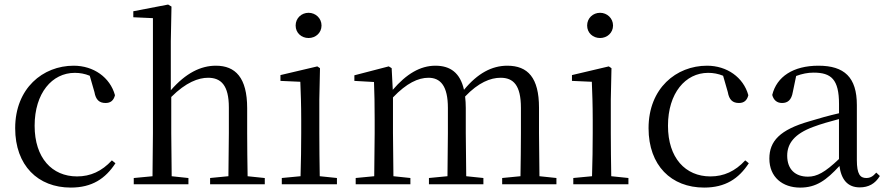

<svg xmlns="http://www.w3.org/2000/svg" viewBox="-20 -750 3971 860"><path d="M48 -175.7C48 -8.7 150 90.3 297.1 90.2C392.1 90.2 452.1 50.3 497.1 -18.8L481.1 -31.7C436.1 17.2 385.1 40.2 325.1 40.2C213.1 40.2 135.1 -42.7 135.1 -186.7C135.1 -332.7 213.1 -423.7 315 -423.7C338 -423.7 360.1 -419.7 382 -410.7L403 -337.7C409 -302.6 425 -288.7 453 -288.7C475 -288.7 489.1 -299.6 495 -323.6C473 -403.7 399 -455.7 310.1 -455.7C172.1 -455.7 48 -354.7 48 -175.7Z M921.1 75.3V75.4H1002.1H1166V47.4L1089.1 39.4C1088.1 -15.6 1087.1 -97.7 1087.1 -153.6V-265.6C1087.1 -402.6 1034.1 -455.7 947.1 -455.7C879.1 -455.7 812.1 -422.7 745.1 -345.7V-565.7L748.1 -720.6L733.1 -729.6L577.1 -699.6V-672.7L665 -668.7V-153.6L663.1 39.4L579.1 47.4V75.4H824V47.4L749 39.4L747.1 -153.6V-315.6C813.1 -381.6 869.1 -401.7 912.1 -401.7C970.1 -401.7 1005.1 -367.7 1005.1 -268.7V-153.7L1003.1 39.3L921.1 47.3Z M1304.2 -635.6C1304.2 -602.6 1330.2 -579.7 1362.2 -579.7C1393.3 -579.7 1420.2 -602.6 1420.2 -635.6C1420.2 -668.7 1393.2 -692.7 1362.2 -692.7C1330.2 -692.7 1304.2 -668.7 1304.2 -635.6ZM1242.2 75.3H1325.2H1489.2V47.3L1412.2 39.3C1411.2 -16.7 1410.3 -99.7 1410.3 -153.7V-304.7L1413.3 -444.6L1401.3 -452.6L1236.2 -413.7V-387.7L1325.2 -383.7C1327.2 -333.7 1329.2 -280.7 1329.2 -213.7V-153.7C1329.2 -99.7 1328.1 -16.7 1326.2 39.3L1242.2 47.3Z M2229.3 75.3H2309.3H2472.3V47.3L2396.3 39.3L2394.3 -153.7V-267.7C2394.3 -401.7 2344.3 -455.7 2252.3 -455.7C2183.3 -455.7 2119.3 -421.7 2058.3 -347.7C2041.3 -423.6 1997.3 -455.7 1930.3 -455.7C1862.3 -455.7 1800.3 -418.7 1739.3 -347.7L1734.3 -444.7L1721.3 -452.7L1567.3 -412.7V-387.7L1655.2 -382.7C1657.2 -332.7 1658.2 -282.7 1658.2 -214.7V-153.7L1656.2 39.3L1573.2 47.3V75.3H1818.2V47.3L1742.2 39.3L1740.2 -153.7V-313.7C1801.2 -377.6 1853.2 -401.7 1899.2 -401.7C1953.2 -401.7 1986.2 -364.7 1986.2 -266.7V-153.7L1984.3 39.3L1901.3 47.3V75.3H2145.2V47.3L2068.3 39.3L2066.3 -153.7V-266.7C2066.3 -284.7 2065.2 -301.7 2063.3 -317.7C2123.2 -380.7 2177.2 -401.7 2222.3 -401.7C2279.3 -401.7 2313.3 -368.7 2313.3 -266.7V-153.7C2313.3 -97.8 2312.3 -16.7 2311.3 39.3L2229.3 47.3Z M2609.9 -635.6C2609.9 -602.6 2635.8 -579.7 2667.9 -579.7C2698.9 -579.7 2725.9 -602.6 2725.9 -635.6C2725.9 -668.7 2698.8 -692.7 2667.9 -692.7C2635.8 -692.7 2609.9 -668.7 2609.9 -635.6ZM2547.9 75.3H2630.9H2794.8V47.3L2717.9 39.3C2716.9 -16.7 2715.9 -99.7 2715.9 -153.7V-304.7L2718.9 -444.6L2706.9 -452.6L2541.9 -413.7V-387.7L2630.9 -383.7C2632.9 -333.7 2634.9 -280.7 2634.9 -213.7V-153.7C2634.9 -99.7 2633.8 -16.7 2631.8 39.3L2547.9 47.3Z M2885 -175.7C2885 -8.7 2986.9 90.3 3134 90.2C3229 90.2 3289 50.3 3334 -18.8L3318 -31.7C3273 17.2 3222 40.2 3162 40.2C3050 40.2 2972 -42.7 2972 -186.7C2972 -332.7 3050 -423.7 3152 -423.7C3174.9 -423.7 3197 -419.7 3218.9 -410.7L3239.9 -337.7C3245.9 -302.6 3261.9 -288.7 3289.9 -288.7C3311.9 -288.7 3326 -299.6 3331.9 -323.6C3310 -403.7 3235.9 -455.7 3147 -455.7C3009 -455.7 2885 -354.7 2885 -175.7Z M3740 -6.6C3748 53.3 3776 89.4 3831 89.3C3870 89.3 3900 73.2 3921 38.3L3905 23.2C3889 41.3 3877 47.3 3860 47.3C3833 47.3 3818 30.3 3818 -32.7V-279.7C3818 -403.7 3762 -455.7 3646 -455.7C3533 -455.7 3459 -406.7 3439 -324.7C3445 -301.7 3460 -288.7 3483 -288.7C3508 -288.7 3525.1 -301.7 3531.1 -337.7L3546.1 -409.7C3573.1 -419.7 3598.1 -424.7 3624.1 -424.7C3703.1 -424.7 3738.1 -394.7 3738.1 -283.7V-242.7C3694 -232.6 3647.1 -219.6 3605.1 -206.6C3473 -168.7 3426.1 -117.7 3426.1 -39.6C3426.1 43.4 3485.1 90.3 3564.1 90.3C3636 90.3 3681.1 57.3 3740 -6.6ZM3737.9 -216.7V-37.7C3674.9 22.3 3639 41.3 3598.9 41.3C3543 41.3 3506 9.3 3506 -52.7C3506 -107.7 3539 -150.8 3622.9 -181.7C3657 -194.7 3696.9 -205.6 3737.9 -216.7Z"/></svg>

Font: YuFanDanQingSong
Style: Regular
Weight: 100
Foundry: 余繁
Version: Version 1.0